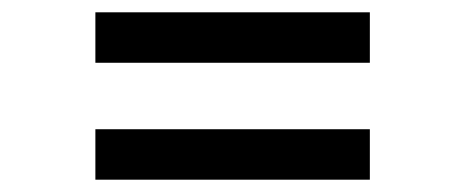

<svg xmlns="http://www.w3.org/2000/svg" viewBox="-20 -440 755 312"><path d="M581 -230H135V-148H581ZM581 -420H135V-338H581Z"/></svg>

Font: Charger Monospace
Style: Regular
Weight: 400
Designer: Jasper
Foundry: Cannot Into Space Fonts
Version: Version 0.980